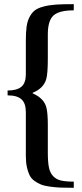

<svg xmlns="http://www.w3.org/2000/svg" viewBox="-20 -749 394 925"><path d="M335.4 155.8Q297.4 155.8 272.2 154.8Q247.1 153.8 220.5 150.1Q193.8 146.5 177.5 139.9Q161.1 133.3 145.8 122.3Q130.4 111.3 122.3 94.7Q114.3 78.1 109.4 55.4Q104.5 32.7 104.5 2.4V-208.5Q104.5 -251.5 83.5 -270.5Q62.5 -289.6 16.6 -289.6V-313Q62 -313 83.3 -331.3Q104.5 -349.6 104.5 -391.1V-553.7Q104.5 -593.8 108.2 -620.6Q111.8 -647.5 122.8 -668Q133.8 -688.5 148.7 -699.7Q163.6 -710.9 191.9 -718Q220.2 -725.1 252.4 -727.1Q284.7 -729 335.4 -729V-699.2Q265.6 -699.2 238 -674.6Q210.4 -649.9 210.4 -583.5V-467.8Q210.4 -393.6 202.6 -367.2Q189.5 -323.2 137.2 -301.8V-299.3Q192.4 -275.4 203.6 -230.5Q210.4 -204.1 210.4 -146V-13.7Q210.4 30.8 215.6 56.9Q220.7 83 235.6 99.1Q250.5 115.2 273.4 120.6Q296.4 126 335.4 126Z"/></svg>

Font: Elstob 10pt SemiBold
Style: Regular
Weight: 600
Designer: Peter S. Baker
Version: Version 1.015